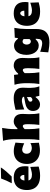

<svg xmlns="http://www.w3.org/2000/svg" viewBox="1653 -2602 1187 4533"><g transform="rotate(-90 2246.5 -335.5)"><path d="M365.7 17.6Q245.1 17.6 170.4 -22.2Q95.7 -62 61 -132.3Q26.4 -202.6 26.4 -293.9Q26.4 -385.3 57.9 -455.3Q89.4 -525.4 154.8 -565.2Q220.2 -605 320.8 -605Q448.2 -605 518.6 -541Q588.9 -477.1 588.9 -338.4Q588.9 -313.5 586.9 -294.7Q585 -275.9 582.5 -257.3H252.9Q261.7 -216.3 296.4 -195.3Q331.1 -174.3 397 -174.3Q416 -174.3 446.3 -180.2Q476.6 -186 510.3 -195.3Q543.9 -204.6 572.3 -213.9L580.6 -15.6Q542.5 -6.3 490.5 5.6Q438.5 17.6 365.7 17.6ZM383.8 -356Q383.3 -400.4 365.7 -425.5Q348.1 -450.7 323.2 -452.6Q296.9 -449.7 276.6 -424.6Q256.3 -399.4 251 -351.6ZM186.5 -651.4Q219.7 -714.8 248 -777.3Q276.4 -839.8 298.8 -903.3L560.1 -909.2Q516.6 -842.8 461.9 -778.6Q407.2 -714.4 346.2 -653.3Z M960 13.7Q859.9 13.7 788.6 -25.4Q717.3 -64.5 679.7 -133.3Q642.1 -202.1 642.1 -291.5Q642.1 -381.8 675.8 -452.4Q709.5 -522.9 777.1 -563.5Q844.7 -604 946.3 -604Q1003.9 -604 1056.6 -590.6Q1109.4 -577.1 1146.5 -564L1129.9 -357.4Q1074.7 -383.3 1034.7 -394.5Q994.6 -405.8 974.6 -405.8Q935.1 -403.3 909.4 -375.7Q883.8 -348.1 883.8 -298.8Q883.8 -241.7 921.9 -210.2Q960 -178.7 1023.4 -177.7Q1043.5 -177.7 1074.7 -186.3Q1106 -194.8 1134.3 -211.4L1143.6 -10.3Q1107.9 -3.4 1058.6 5.1Q1009.3 13.7 960 13.7Z M1207.5 0Q1216.8 -61 1221.9 -119.1Q1227.1 -177.2 1227.1 -250.5V-577.6Q1227.1 -647.5 1218.8 -716.1Q1210.4 -784.7 1189.5 -856.9L1492.7 -879.4Q1480.5 -811.5 1472.4 -736.1Q1464.4 -660.6 1464.4 -577.6V-518.1H1483.4Q1514.2 -556.6 1556.6 -580.8Q1599.1 -605 1640.1 -605Q1726.1 -605 1774.9 -553.7Q1823.7 -502.4 1823.7 -397.5Q1823.7 -358.9 1820.8 -321.3Q1817.9 -283.7 1817.9 -250.5Q1817.9 -177.2 1822 -119.1Q1826.2 -61 1838.4 0H1564.5Q1571.8 -61 1576.2 -117.4Q1580.6 -173.8 1580.6 -236.8V-288.6Q1580.6 -340.8 1570.3 -365.7Q1560.1 -390.6 1532.7 -390.6Q1520.5 -390.6 1499 -376.7Q1477.5 -362.8 1464.4 -347.2V-236.8Q1464.4 -173.8 1469.2 -117.4Q1474.1 -61 1483.9 0Z M2048.8 16.1Q1995.6 16.1 1961.2 -6.6Q1926.8 -29.3 1909.9 -66.7Q1893.1 -104 1893.1 -147.5Q1893.1 -198.7 1911.9 -232.4Q1930.7 -266.1 1959.2 -286.1Q1987.8 -306.2 2018.6 -316.7Q2049.3 -327.1 2072.8 -331.5L2228.5 -361.3Q2231.4 -412.6 2127 -412.6Q2113.8 -412.6 2079.8 -405Q2045.9 -397.5 2004.6 -384.8Q1963.4 -372.1 1928.7 -356.4L1919.9 -561.5Q1949.7 -568.8 1993.7 -579.1Q2037.6 -589.4 2089.8 -597.2Q2142.1 -605 2195.8 -605Q2309.6 -605 2376.2 -554.4Q2442.9 -503.9 2442.9 -390.1Q2442.9 -360.4 2440.4 -318.8Q2438 -277.3 2438 -248V-216.3Q2438 -168 2445.3 -113.8Q2452.6 -59.6 2475.1 0H2250L2230.5 -86.4H2215.3Q2198.7 -61.5 2173.3 -37.8Q2147.9 -14.2 2116.2 1Q2084.5 16.1 2048.8 16.1ZM2158.7 -164.1Q2174.3 -164.1 2191.7 -175Q2209 -186 2221.2 -204.1V-297.4Q2213.4 -289.6 2201.7 -283Q2189.9 -276.4 2162.6 -267.1Q2144.5 -261.2 2128.7 -249Q2112.8 -236.8 2112.8 -210.9Q2112.8 -186 2127.2 -175Q2141.6 -164.1 2158.7 -164.1Z M2529.8 0Q2539.1 -61 2544.2 -119.1Q2549.3 -177.2 2549.3 -250.5V-308.6Q2549.3 -377 2541.3 -445.6Q2533.2 -514.2 2512.2 -586.4L2745.1 -598.1L2756.8 -501H2775.4Q2813 -547.4 2862.8 -576.2Q2912.6 -605 2961.9 -605Q3047.9 -605 3096.4 -553.7Q3145 -502.4 3145 -397.5Q3145 -358.9 3142.3 -321.3Q3139.6 -283.7 3139.6 -250.5Q3139.6 -177.2 3143.6 -119.1Q3147.5 -61 3159.7 0H2885.7Q2893.1 -61 2897.7 -117.4Q2902.3 -173.8 2902.3 -236.8V-288.6Q2902.3 -340.8 2891.8 -365.7Q2881.3 -390.6 2854 -390.6Q2841.8 -390.6 2820.8 -376.7Q2799.8 -362.8 2786.6 -347.2V-236.8Q2786.6 -173.8 2791.5 -117.4Q2796.4 -61 2806.2 0Z M3505.9 237.8Q3466.8 237.8 3423.1 232.9Q3379.4 228 3340.8 221.4Q3302.2 214.8 3277.3 210.4L3291 19.5Q3324.2 32.2 3363.5 43.2Q3402.8 54.2 3435.8 60.5Q3468.8 66.9 3481.4 66.9Q3547.4 66.9 3571.8 38.1Q3596.2 9.3 3596.2 -52.7V-86.4H3582.5Q3549.8 -48.3 3513.4 -31.2Q3477.1 -14.2 3441.4 -14.2Q3384.3 -14.2 3342 -39.1Q3299.8 -64 3272.2 -106Q3244.6 -147.9 3231.2 -200.2Q3217.8 -252.4 3217.8 -307.1Q3217.8 -384.8 3242.2 -450.9Q3266.6 -517.1 3315.9 -557.4Q3365.2 -597.7 3439.9 -597.7Q3529.8 -597.7 3596.2 -507.8H3613.8L3623 -580.1L3855 -590.8Q3841.8 -517.1 3835 -446.3Q3828.1 -375.5 3828.1 -305.2V-66.4Q3828.1 23.4 3799.3 92Q3770.5 160.6 3700.2 199.2Q3629.9 237.8 3505.9 237.8ZM3534.7 -200.7Q3573.7 -204.1 3591.3 -236.3V-370.1Q3567.9 -395 3534.7 -396.5Q3497.6 -394.5 3479 -366Q3460.4 -337.4 3460.4 -297.9Q3460.4 -260.7 3479.2 -231.9Q3498 -203.1 3534.7 -200.7Z M4242.7 17.6Q4122.1 17.6 4047.4 -22.2Q3972.7 -62 3938 -132.3Q3903.3 -202.6 3903.3 -293.9Q3903.3 -385.3 3934.8 -455.3Q3966.3 -525.4 4031.7 -565.2Q4097.2 -605 4197.8 -605Q4325.2 -605 4395.5 -541Q4465.8 -477.1 4465.8 -338.4Q4465.8 -313.5 4463.9 -294.7Q4461.9 -275.9 4459.5 -257.3H4129.9Q4138.7 -216.3 4173.3 -195.3Q4208 -174.3 4273.9 -174.3Q4293 -174.3 4323.2 -180.2Q4353.5 -186 4387.2 -195.3Q4420.9 -204.6 4449.2 -213.9L4457.5 -15.6Q4419.4 -6.3 4367.4 5.6Q4315.4 17.6 4242.7 17.6ZM4260.7 -356Q4260.3 -400.4 4242.7 -425.5Q4225.1 -450.7 4200.2 -452.6Q4173.8 -449.7 4153.6 -424.6Q4133.3 -399.4 4127.9 -351.6Z"/></g></svg>

Font: Pinar-DS3-FD Black
Style: Regular
Weight: 900
Designer: Amin Abedi
Version: Version 3.000